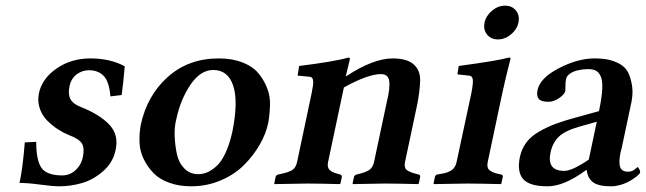

<svg xmlns="http://www.w3.org/2000/svg" viewBox="-20 -651 2290 681"><path d="M67.9 -146 108.4 -147.9Q108.4 -81.5 127.4 -55.2Q146.5 -28.8 201.2 -28.8Q215.8 -28.8 230 -35.2Q244.1 -41.5 256.8 -56.9Q269.5 -72.3 273.9 -94.2Q280.3 -125 270.8 -141.6Q261.2 -158.2 224.6 -171.9Q205.1 -179.7 185.8 -192.1Q166.5 -204.6 147.9 -222.9Q129.4 -241.2 120.8 -267.1Q112.3 -293 118.2 -320.8Q129.4 -373 181.2 -408.4Q232.9 -443.8 300.3 -443.8Q370.6 -443.8 422.4 -416Q418.5 -366.2 411.6 -314L371.6 -309.1Q367.7 -359.9 348.6 -380.9Q329.6 -401.9 294.4 -401.9Q272 -401.9 252.2 -387.5Q232.4 -373 226.6 -345.2Q220.7 -317.9 229.5 -300.3Q238.3 -282.7 265.6 -272Q333.5 -245.1 367.7 -209Q401.9 -172.9 390.1 -119.1Q380.9 -74.7 346.2 -44.2Q311.5 -13.7 271.7 -2Q231.9 9.8 189.9 9.8Q167.5 9.8 122.1 3.7Q76.7 -2.4 49.3 -2Q61 -56.6 67.9 -146Z M736.3 -402.8Q691.4 -402.8 656 -351.1Q620.6 -299.3 605.5 -229Q598.1 -201.2 599.6 -167.2Q601.1 -133.3 607.7 -103.3Q614.3 -73.2 634 -53.2Q653.8 -33.2 683.1 -33.2Q698.7 -33.2 713.9 -39.3Q729 -45.4 746.6 -60.5Q764.2 -75.7 779.3 -107.4Q794.4 -139.2 804.2 -184.1Q825.7 -291.5 807.1 -347.2Q788.6 -402.8 736.3 -402.8ZM479 -207Q501.5 -312.5 575.2 -378.2Q648.9 -443.8 755.4 -443.8Q802.7 -443.8 838.6 -430.2Q874.5 -416.5 894.3 -393.8Q914.1 -371.1 926.3 -341.6Q938.5 -312 937.7 -280Q937 -248 931.6 -215.8Q923.3 -176.3 901.1 -137.7Q878.9 -99.1 845.2 -65.4Q811.5 -31.7 762.5 -11Q713.4 9.8 657.7 9.8Q615.2 9.8 580.6 -2.7Q545.9 -15.1 524.9 -36.6Q503.9 -58.1 490 -86.2Q476.1 -114.3 474.9 -145Q473.6 -175.8 479 -207Z M1208.5 -380.9Q1304.2 -443.8 1373 -443.8Q1423.8 -443.8 1447.5 -422.4Q1471.2 -400.9 1470.2 -365.2Q1469.2 -329.6 1460.4 -283.2L1416.5 -76.2Q1412.6 -56.6 1422.1 -48.6Q1431.6 -40.5 1456.5 -34.2L1464.4 -32.2Q1471.7 -30.3 1470.2 -22.9L1465.3 0L1462.9 2Q1383.3 0 1344.2 0L1231.9 2L1230.5 0L1235.4 -22.9Q1236.8 -29.8 1245.1 -32.2L1249.5 -33.2Q1276.9 -39.6 1289.6 -48.1Q1302.2 -56.6 1306.6 -76.2L1352.1 -290Q1364.3 -340.8 1360.4 -364.5Q1356.4 -388.2 1331.1 -388.2Q1285.2 -388.2 1199.7 -340.8L1143.6 -76.2Q1139.6 -57.1 1149.2 -48.1Q1158.7 -39.1 1182.6 -33.2L1186 -32.2Q1193.4 -30.3 1192.4 -22.9L1187.5 0L1185.1 2Q1109.4 0 1070.3 0L954.1 2L952.6 0L957.5 -22.9Q959 -30.3 967.3 -32.2L976.6 -34.2Q1004.4 -40 1016.8 -48.1Q1029.3 -56.2 1033.7 -76.2L1085.4 -320.8Q1088.4 -335.4 1089.8 -345.9Q1091.3 -356.4 1090.8 -362.8Q1090.3 -369.1 1088.4 -372.6Q1086.4 -376 1083.5 -377.4Q1080.6 -378.9 1076.2 -378.9L1035.6 -382.8L1041 -417Q1166.5 -432.6 1215.3 -446.8Q1220.2 -445.8 1221.7 -443.8L1206.5 -380.9Z M1761.7 -321.3 1710 -77.1Q1705.6 -57.6 1715.1 -48.3Q1724.6 -39.1 1747.6 -34.2L1757.3 -32.2Q1765.1 -30.3 1763.2 -22.9L1758.3 0L1755.9 2Q1675.3 0 1636.2 0L1519 2L1517.6 0L1522.5 -22.9Q1523.9 -30.8 1531.2 -32.2L1543.5 -34.2Q1568.8 -38.1 1582.3 -47.6Q1595.7 -57.1 1599.6 -77.1L1651.9 -320.8Q1659.2 -358.4 1656.7 -370.4Q1654.3 -382.3 1643.1 -382.8L1602.5 -387.2L1606.9 -417Q1745.1 -435.5 1784.7 -446.8Q1791.5 -446.8 1791 -443.8Q1772.5 -371.1 1761.7 -321.3ZM1707.3 -528.8Q1693.4 -546.4 1698.7 -571Q1704.1 -595.7 1725.3 -613.3Q1746.6 -630.9 1771.5 -630.9Q1796.4 -630.9 1810.3 -613.3Q1824.2 -595.7 1818.8 -571Q1813.5 -546.4 1792.2 -528.8Q1771 -511.2 1746.1 -511.2Q1721.2 -511.2 1707.3 -528.8Z M2059.1 -47.9Q1980 10.3 1921.9 9.8Q1857.9 9.8 1835.4 -16.1Q1813 -42 1824.2 -95.2Q1830.6 -124 1847.2 -146Q1863.8 -168 1892.3 -184.3Q1920.9 -200.7 1951.7 -212.2Q1982.4 -223.6 2028.3 -235.8L2104.5 -256.8Q2114.3 -303.2 2116 -333.5Q2117.7 -363.8 2111.1 -379.2Q2104.5 -394.5 2094 -400.1Q2083.5 -405.8 2066.4 -405.8Q2047.4 -405.8 2030.3 -401.9Q2013.2 -397.9 2001.7 -389.9Q1990.2 -381.8 1987.8 -371.1Q1985.4 -359.9 1985.6 -346.4Q1985.8 -333 1984.9 -328.1Q1982.4 -316.4 1963.4 -303.2Q1944.3 -290 1924.8 -290Q1898.9 -290 1890.6 -300.5Q1882.3 -311 1886.7 -332Q1896 -375 1962.9 -409.4Q2029.8 -443.8 2088.4 -443.8Q2115.2 -443.8 2136.2 -439.7Q2157.2 -435.5 2177.5 -424.6Q2197.8 -413.6 2207.8 -394Q2217.8 -374.5 2222.2 -344.2Q2226.6 -314 2215.8 -271L2185.1 -126Q2174.8 -91.3 2177.7 -66.7Q2180.7 -42 2207 -42Q2221.2 -42 2231 -50Q2240.7 -58.1 2241.2 -58.1Q2244.1 -58.1 2247.8 -50.5Q2251.5 -43 2250 -38.1Q2249.5 -36.1 2244.4 -31Q2239.3 -25.9 2229.2 -18.8Q2219.2 -11.7 2207 -5.4Q2194.8 1 2178.7 5.4Q2162.6 9.8 2147 9.8Q2103.5 9.8 2084 -4.2Q2064.5 -18.1 2061 -47.9ZM2068.4 -85 2096.7 -219.2 2036.1 -202.1Q1983.9 -187.5 1961.7 -165.8Q1939.5 -144 1932.6 -109.9Q1918.9 -44.9 1981.4 -44.9Q2009.8 -44.9 2068.4 -85Z"/></svg>

Font: Linux Libertine Slanted
Style: Semibold Slanted
Weight: 600
Designer: Philipp H. Poll
Foundry: Philipp H. Poll
Version: Version 5.1.1